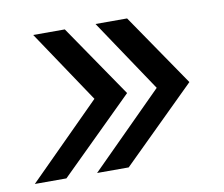

<svg xmlns="http://www.w3.org/2000/svg" viewBox="-59 -601 701 602"><g transform="rotate(-10 291.5 -300.5)"><path d="M5.9 -70.3 236.3 -300.8 82 -531.2H182.6L340.3 -300.8L106.4 -70.3ZM204.1 -70.3 434.6 -300.8 280.3 -531.2H380.9L538.6 -300.8L304.7 -70.3Z"/></g></svg>

Font: Inter Variable
Style: Italic
Weight: 400
Italic angle: -9.39999°
Designer: Rasmus Andersson
Foundry: rsms
Version: Version 4.001;git-9221beed3